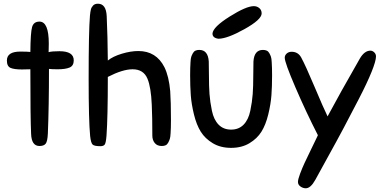

<svg xmlns="http://www.w3.org/2000/svg" viewBox="-20 -783 2053 1031"><path d="M147 -65Q143 -148 143 -411Q130 -410 98 -410Q56 -410 36.5 -418.5Q17 -427 17 -458Q17 -506 89 -506Q128 -506 143 -504Q144 -610 152.5 -638.5Q161 -667 192 -667Q242 -667 242 -549Q242 -539 241.5 -523.5Q241 -508 241 -503Q259 -508 299 -508Q376 -508 376 -459Q376 -430 354 -420.5Q332 -411 290 -411Q257 -411 243 -413Q243 -211 237 -66Q235 -23 225 -11Q215 1 192 1Q149 1 147 -65Z M692 -411Q639 -411 559 -370Q559 -153 552 -56Q549 -16 542.5 -7Q536 2 519 2Q486 2 477 -7Q468 -16 464 -53Q456 -136 456 -362Q456 -615 463 -699Q465 -720 468 -732Q471 -744 480 -753.5Q489 -763 506 -763Q550 -763 553 -696Q558 -587 559 -458Q586 -480 634 -494.5Q682 -509 723 -509Q819 -509 863 -422Q887 -373 894 -294Q898 -237 898 -138Q898 -112 897.5 -99Q897 -86 896 -66.5Q895 -47 892 -37.5Q889 -28 883.5 -17.5Q878 -7 869.5 -3Q861 1 849 1Q824 1 811 -15Q798 -31 798 -55Q798 -154 795 -220Q791 -314 772 -360Q751 -411 692 -411Z M1101 -453Q1102 -434 1102 -377Q1102 -320 1105 -278Q1108 -236 1118 -188Q1128 -140 1154 -113.5Q1180 -87 1221 -87Q1262 -87 1288 -113.5Q1314 -140 1324 -188Q1334 -236 1337 -278Q1340 -320 1340 -377Q1340 -434 1341 -453Q1345 -515 1392 -515Q1404 -515 1412.5 -511Q1421 -507 1426.5 -497Q1432 -487 1435 -478Q1438 -469 1439 -449.5Q1440 -430 1440.5 -417.5Q1441 -405 1441 -378Q1441 -319 1437.5 -271.5Q1434 -224 1420.5 -168.5Q1407 -113 1384 -76Q1361 -39 1319.5 -14Q1278 11 1221 11Q1164 11 1122.5 -14Q1081 -39 1058 -76Q1035 -113 1021.5 -168.5Q1008 -224 1004.5 -271.5Q1001 -319 1001 -378Q1001 -405 1001.5 -417.5Q1002 -430 1003 -449.5Q1004 -469 1007 -478Q1010 -487 1015.5 -497Q1021 -507 1029.5 -511Q1038 -515 1050 -515Q1097 -515 1101 -453ZM1153 -575Q1121 -579 1121 -603Q1124 -638 1213 -694Q1302 -750 1343 -750Q1360 -750 1372.5 -739.5Q1385 -729 1385 -711Q1385 -678 1292.5 -626.5Q1200 -575 1153 -575Z M1673 183Q1648 228 1622 228Q1607 228 1593.5 218.5Q1580 209 1580 194Q1580 180 1591.5 149.5Q1603 119 1615.5 92Q1628 65 1650 20Q1672 -25 1680 -42L1687 -57Q1624 -180 1566.5 -313.5Q1509 -447 1509 -473Q1509 -486 1519.5 -495.5Q1530 -505 1546 -505Q1580 -505 1597 -475Q1621 -431 1669 -317Q1717 -203 1739 -158Q1802 -276 1912 -468Q1937 -511 1969 -511Q1980 -511 1989.5 -502Q1999 -493 1999 -480Q1999 -456 1975.5 -397.5Q1952 -339 1906.5 -251Q1861 -163 1826 -97Q1791 -31 1737 66.5Q1683 164 1673 183Z"/></svg>

Font: Sniglet
Style: Regular
Weight: 400
Designer: Haley Fiege
Foundry: Haley Fiege, Pablo Impallari, Brenda Gallo
Version: Version 2.000